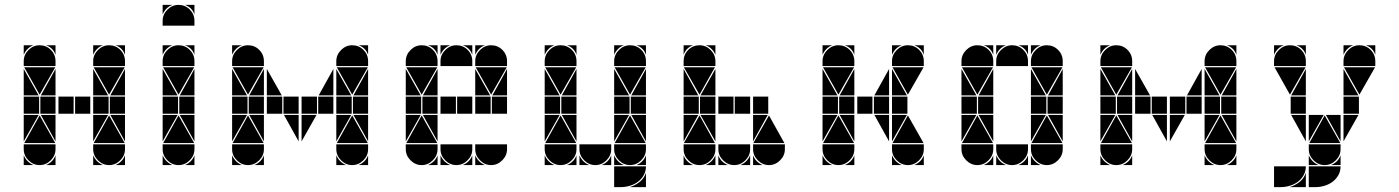

<svg xmlns="http://www.w3.org/2000/svg" viewBox="-20 -677 5720 785"><path d="M142 -492Q169 -492 188 -473Q207 -454 207 -427V-407H77V-427Q77 -453 96.5 -472.5Q116 -492 142 -492ZM426 -492Q453 -492 472 -473Q491 -454 491 -427V-407H361V-427Q361 -453 380.5 -472.5Q400 -492 426 -492ZM426 -2Q400 -2 380.5 -21.5Q361 -41 361 -67V-87H491V-67Q491 -41 471.5 -21.5Q452 -2 426 -2ZM142 -2Q116 -2 96.5 -21.5Q77 -41 77 -67V-87H207V-67Q207 -41 187.5 -21.5Q168 -2 142 -2ZM363 -92 426 -205 490 -92ZM79 -92 142 -205 206 -92ZM206 -402 142 -290 79 -402ZM490 -402 426 -290 363 -402ZM424 -212H361V-282H424ZM140 -212H77V-282H140ZM491 -212H429V-282H491ZM207 -212H145V-282H207ZM77 -287V-395L138 -287ZM361 -287V-395L422 -287ZM361 -207H422L361 -99ZM77 -207H138L77 -99ZM207 -287H147L207 -395ZM491 -207V-99L431 -207ZM207 -207V-99L147 -207ZM491 -287H431L491 -395ZM361 -42Q373 -14 401 -2H361ZM361 -492H401Q387 -487 377 -477Q367 -467 361 -453ZM168 -2Q182 -8 192 -18Q202 -28 207 -42V-2ZM207 -492V-453Q197 -482 168 -492ZM77 -42Q89 -14 117 -2H77ZM77 -492H117Q103 -487 93 -477Q83 -467 77 -453ZM452 -2Q466 -8 476 -18Q486 -28 491 -42V-2ZM491 -492V-453Q481 -482 452 -492ZM349 -212H287V-282H349ZM281 -212H219V-282H281Z M710 -492Q737 -492 756 -473Q775 -454 775 -427V-407H645V-427Q645 -453 664.5 -472.5Q684 -492 710 -492ZM710 -657Q737 -657 756 -638Q775 -619 775 -592V-572H645V-592Q645 -618 664.5 -637.5Q684 -657 710 -657ZM710 -2Q684 -2 664.5 -21.5Q645 -41 645 -67V-87H775V-67Q775 -41 755.5 -21.5Q736 -2 710 -2ZM647 -92 710 -205 774 -92ZM774 -402 710 -290 647 -402ZM708 -212H645V-282H708ZM775 -212H713V-282H775ZM645 -287V-395L706 -287ZM645 -207H706L645 -99ZM775 -287H715L775 -395ZM775 -207V-99L715 -207ZM645 -42Q657 -14 685 -2H645ZM645 -492H685Q671 -487 661 -477Q651 -467 645 -453ZM736 -2Q750 -8 760 -18Q770 -28 775 -42V-2ZM645 -657H685Q671 -652 661 -642Q651 -632 645 -618ZM775 -492V-453Q765 -482 736 -492ZM775 -657V-618Q765 -647 736 -657Z M1420 -492Q1447 -492 1466 -473Q1485 -454 1485 -427V-407H1355V-427Q1355 -453 1374.5 -472.5Q1394 -492 1420 -492ZM1420 -2Q1394 -2 1374.5 -21.5Q1355 -41 1355 -67V-87H1485V-67Q1485 -41 1465.5 -21.5Q1446 -2 1420 -2ZM1357 -92 1420 -205 1484 -92ZM1484 -402 1420 -290 1357 -402ZM1418 -212H1355V-282H1418ZM1134 -212H1071V-282H1134ZM1276 -212H1213V-282H1276ZM1201 -212H1139V-282H1201ZM1485 -212H1423V-282H1485ZM1343 -212H1281V-282H1343ZM1355 -207H1416L1355 -99ZM1355 -287V-395L1416 -287ZM1071 -287V-395L1132 -287ZM1213 -207H1274L1213 -99ZM1485 -287H1425L1485 -395ZM1485 -207V-99L1425 -207ZM1201 -207V-99L1141 -207ZM1343 -287H1283L1343 -395ZM1355 -42Q1367 -14 1395 -2H1355ZM1446 -2Q1460 -8 1470 -18Q1480 -28 1485 -42V-2ZM1485 -492V-453Q1475 -482 1446 -492ZM994 -492Q1021 -492 1040 -473Q1059 -454 1059 -427V-407H929V-427Q929 -453 948.5 -472.5Q968 -492 994 -492ZM994 -2Q968 -2 948.5 -21.5Q929 -41 929 -67V-87H1059V-67Q1059 -41 1039.5 -21.5Q1020 -2 994 -2ZM931 -92 994 -205 1058 -92ZM1058 -402 994 -290 931 -402ZM992 -212H929V-282H992ZM1059 -212H997V-282H1059ZM929 -287V-395L990 -287ZM929 -207H990L929 -99ZM1059 -287H999L1059 -395ZM1059 -207V-99L999 -207ZM929 -42Q941 -14 969 -2H929ZM929 -492H969Q955 -487 945 -477Q935 -467 929 -453ZM1020 -2Q1034 -8 1044 -18Q1054 -28 1059 -42V-2Z M1846 -492Q1873 -492 1892 -473Q1911 -454 1911 -427V-407H1781V-427Q1781 -453 1800.5 -472.5Q1820 -492 1846 -492ZM1704 -492Q1731 -492 1750 -473Q1769 -454 1769 -427V-407H1639V-427Q1639 -453 1658.5 -472.5Q1678 -492 1704 -492ZM1988 -492Q2015 -492 2034 -473Q2053 -454 2053 -427V-407H1923V-427Q1923 -453 1942.5 -472.5Q1962 -492 1988 -492ZM1988 -2Q1962 -2 1942.5 -21.5Q1923 -41 1923 -67V-87H2053V-67Q2053 -41 2033.5 -21.5Q2014 -2 1988 -2ZM1704 -2Q1678 -2 1658.5 -21.5Q1639 -41 1639 -67V-87H1769V-67Q1769 -41 1749.5 -21.5Q1730 -2 1704 -2ZM1846 -2Q1820 -2 1800.5 -21.5Q1781 -41 1781 -67V-87H1911V-67Q1911 -41 1891.5 -21.5Q1872 -2 1846 -2ZM1641 -92 1704 -205 1768 -92ZM1768 -402 1704 -290 1641 -402ZM2052 -402 1988 -290 1925 -402ZM1844 -212H1781V-282H1844ZM1986 -212H1923V-282H1986ZM1702 -212H1639V-282H1702ZM1911 -212H1849V-282H1911ZM2053 -212H1991V-282H2053ZM1769 -212H1707V-282H1769ZM1639 -287V-395L1700 -287ZM1923 -287V-395L1984 -287ZM1639 -207H1700L1639 -99ZM1769 -287H1709L1769 -395ZM1769 -207V-99L1709 -207ZM2053 -287H1993L2053 -395ZM1781 -42Q1793 -14 1821 -2H1781ZM1923 -42Q1935 -14 1963 -2H1923ZM1923 -492H1963Q1949 -487 1939 -477Q1929 -467 1923 -453ZM1872 -2Q1886 -8 1896 -18Q1906 -28 1911 -42V-2ZM1730 -2Q1744 -8 1754 -18Q1764 -28 1769 -42V-2ZM1781 -492H1821Q1807 -487 1797 -477Q1787 -467 1781 -453ZM1911 -492V-453Q1901 -482 1872 -492ZM1769 -492V-453Q1759 -482 1730 -492Z M2272 -492Q2299 -492 2318 -473Q2337 -454 2337 -427V-407H2207V-427Q2207 -453 2226.5 -472.5Q2246 -492 2272 -492ZM2556 -492Q2583 -492 2602 -473Q2621 -454 2621 -427V-407H2491V-427Q2491 -453 2510.5 -472.5Q2530 -492 2556 -492ZM2556 -2Q2530 -2 2510.5 -21.5Q2491 -41 2491 -67V-87H2621V-67Q2621 -41 2601.5 -21.5Q2582 -2 2556 -2ZM2272 -2Q2246 -2 2226.5 -21.5Q2207 -41 2207 -67V-87H2337V-67Q2337 -41 2317.5 -21.5Q2298 -2 2272 -2ZM2493 -92 2556 -205 2620 -92ZM2209 -92 2272 -205 2336 -92ZM2336 -402 2272 -290 2209 -402ZM2620 -402 2556 -290 2493 -402ZM2554 -212H2491V-282H2554ZM2270 -212H2207V-282H2270ZM2621 -212H2559V-282H2621ZM2337 -212H2275V-282H2337ZM2207 -287V-395L2268 -287ZM2491 -287V-395L2552 -287ZM2491 -207H2552L2491 -99ZM2207 -207H2268L2207 -99ZM2337 -287H2277L2337 -395ZM2621 -207V-99L2561 -207ZM2337 -207V-99L2277 -207ZM2621 -287H2561L2621 -395ZM2207 -42Q2219 -14 2247 -2H2207ZM2491 -42Q2503 -14 2531 -2H2491ZM2491 -492H2531Q2517 -487 2507 -477Q2497 -467 2491 -453ZM2207 -492H2247Q2233 -487 2223 -477Q2213 -467 2207 -453ZM2298 -2Q2312 -8 2322 -18Q2332 -28 2337 -42V-2ZM2582 -2Q2596 -8 2606 -18Q2616 -28 2621 -42V-2ZM2621 -492V-453Q2611 -482 2582 -492ZM2337 -492V-453Q2327 -482 2298 -492ZM2491 3H2621Q2621 23 2612 39Q2603 55 2588.5 66Q2574 77 2555.5 82.5Q2537 88 2519 88H2491ZM2555 88Q2577 81 2595 67Q2613 53 2621 30V88ZM2414 -2Q2388 -2 2368.5 -21.5Q2349 -41 2349 -67V-87H2479V-67Q2479 -41 2459.5 -21.5Q2440 -2 2414 -2ZM2349 -42Q2361 -14 2389 -2H2349ZM2440 -2Q2454 -8 2464 -18Q2474 -28 2479 -42V-2Z M2814 -492Q2785 -482 2775 -453V-492ZM2905 -453Q2899 -467 2889 -477Q2879 -487 2865 -492H2905ZM3059 -2V-42Q3064 -28 3074 -18Q3084 -8 3098 -2ZM2917 -2V-42Q2922 -28 2932 -18Q2942 -8 2956 -2ZM3047 -2H3007Q3035 -14 3047 -42ZM2905 -2H2865Q2893 -14 2905 -42ZM2775 -395 2835 -287H2775ZM3119 -207 3059 -99V-207ZM2835 -207 2775 -99V-207ZM2844 -287 2905 -395V-287ZM2905 -99 2844 -207H2905ZM2917 -282H2979V-212H2917ZM3059 -282H3121V-212H3059ZM2775 -282H2837V-212H2775ZM2984 -282H3047V-212H2984ZM2842 -282H2905V-212H2842ZM2903 -402 2840 -290 2776 -402ZM2776 -92 2840 -205 2903 -92ZM3060 -92 3124 -205 3187 -92ZM2982 -2Q2956 -2 2936.5 -21.5Q2917 -41 2917 -67V-87H3047V-67Q3047 -41 3027.5 -21.5Q3008 -2 2982 -2ZM3124 -2Q3098 -2 3078.5 -21.5Q3059 -41 3059 -67V-87H3189V-67Q3189 -41 3169.5 -21.5Q3150 -2 3124 -2ZM2840 -2Q2814 -2 2794.5 -21.5Q2775 -41 2775 -67V-87H2905V-67Q2905 -41 2885.5 -21.5Q2866 -2 2840 -2ZM2840 -492Q2866 -492 2885.5 -472.5Q2905 -453 2905 -427V-407H2775V-427Q2775 -454 2794 -473Q2813 -492 2840 -492ZM2775 -2V-42Q2780 -28 2790 -18Q2800 -8 2814 -2Z M3408 -492Q3435 -492 3454 -473Q3473 -454 3473 -427V-407H3343V-427Q3343 -453 3362.5 -472.5Q3382 -492 3408 -492ZM3692 -492Q3719 -492 3738 -473Q3757 -454 3757 -427V-407H3627V-427Q3627 -453 3646.5 -472.5Q3666 -492 3692 -492ZM3692 -2Q3666 -2 3646.5 -21.5Q3627 -41 3627 -67V-87H3757V-67Q3757 -41 3737.5 -21.5Q3718 -2 3692 -2ZM3408 -2Q3382 -2 3362.5 -21.5Q3343 -41 3343 -67V-87H3473V-67Q3473 -41 3453.5 -21.5Q3434 -2 3408 -2ZM3629 -92 3692 -205 3756 -92ZM3345 -92 3408 -205 3472 -92ZM3472 -402 3408 -290 3345 -402ZM3756 -402 3692 -290 3629 -402ZM3690 -212H3627V-282H3690ZM3406 -212H3343V-282H3406ZM3615 -212H3553V-282H3615ZM3547 -212H3485V-282H3547ZM3343 -287V-395L3404 -287ZM3627 -287V-395L3688 -287ZM3627 -207H3688L3627 -99ZM3343 -207H3404L3343 -99ZM3473 -287H3413L3473 -395ZM3615 -207V-99L3555 -207ZM3615 -287H3555L3615 -395ZM3473 -207V-99L3413 -207ZM3343 -42Q3355 -14 3383 -2H3343ZM3627 -42Q3639 -14 3667 -2H3627ZM3627 -492H3667Q3653 -487 3643 -477Q3633 -467 3627 -453ZM3343 -492H3383Q3369 -487 3359 -477Q3349 -467 3343 -453ZM3434 -2Q3448 -8 3458 -18Q3468 -28 3473 -42V-2ZM3718 -2Q3732 -8 3742 -18Q3752 -28 3757 -42V-2ZM3757 -492V-453Q3747 -482 3718 -492ZM3473 -492V-453Q3463 -482 3434 -492ZM3473 -212H3411V-282H3473Z M4118 -492Q4145 -492 4164 -473Q4183 -454 4183 -427V-407H4053V-427Q4053 -453 4072.5 -472.5Q4092 -492 4118 -492ZM3976 -492Q4003 -492 4022 -473Q4041 -454 4041 -427V-407H3911V-427Q3911 -453 3930.5 -472.5Q3950 -492 3976 -492ZM4260 -492Q4287 -492 4306 -473Q4325 -454 4325 -427V-407H4195V-427Q4195 -453 4214.5 -472.5Q4234 -492 4260 -492ZM4260 -2Q4234 -2 4214.5 -21.5Q4195 -41 4195 -67V-87H4325V-67Q4325 -41 4305.5 -21.5Q4286 -2 4260 -2ZM3976 -2Q3950 -2 3930.5 -21.5Q3911 -41 3911 -67V-87H4041V-67Q4041 -41 4021.5 -21.5Q4002 -2 3976 -2ZM4118 -2Q4092 -2 4072.5 -21.5Q4053 -41 4053 -67V-87H4183V-67Q4183 -41 4163.5 -21.5Q4144 -2 4118 -2ZM4197 -92 4260 -205 4324 -92ZM3913 -92 3976 -205 4040 -92ZM4040 -402 3976 -290 3913 -402ZM4324 -402 4260 -290 4197 -402ZM4258 -212H4195V-282H4258ZM3974 -212H3911V-282H3974ZM4325 -212H4263V-282H4325ZM4041 -212H3979V-282H4041ZM3911 -287V-395L3972 -287ZM4195 -287V-395L4256 -287ZM4195 -207H4256L4195 -99ZM3911 -207H3972L3911 -99ZM4041 -287H3981L4041 -395ZM4325 -207V-99L4265 -207ZM4041 -207V-99L3981 -207ZM4325 -287H4265L4325 -395ZM4053 -42Q4065 -14 4093 -2H4053ZM4195 -42Q4207 -14 4235 -2H4195ZM4195 -492H4235Q4221 -487 4211 -477Q4201 -467 4195 -453ZM4144 -2Q4158 -8 4168 -18Q4178 -28 4183 -42V-2ZM4002 -2Q4016 -8 4026 -18Q4036 -28 4041 -42V-2ZM4053 -492H4093Q4079 -487 4069 -477Q4059 -467 4053 -453ZM4183 -492V-453Q4173 -482 4144 -492ZM4041 -492V-453Q4031 -482 4002 -492Z M4970 -492Q4997 -492 5016 -473Q5035 -454 5035 -427V-407H4905V-427Q4905 -453 4924.5 -472.5Q4944 -492 4970 -492ZM4970 -2Q4944 -2 4924.5 -21.5Q4905 -41 4905 -67V-87H5035V-67Q5035 -41 5015.5 -21.5Q4996 -2 4970 -2ZM4907 -92 4970 -205 5034 -92ZM5034 -402 4970 -290 4907 -402ZM4968 -212H4905V-282H4968ZM4684 -212H4621V-282H4684ZM4826 -212H4763V-282H4826ZM4751 -212H4689V-282H4751ZM5035 -212H4973V-282H5035ZM4893 -212H4831V-282H4893ZM4905 -207H4966L4905 -99ZM4905 -287V-395L4966 -287ZM4621 -287V-395L4682 -287ZM4763 -207H4824L4763 -99ZM5035 -287H4975L5035 -395ZM5035 -207V-99L4975 -207ZM4751 -207V-99L4691 -207ZM4893 -287H4833L4893 -395ZM4905 -42Q4917 -14 4945 -2H4905ZM4996 -2Q5010 -8 5020 -18Q5030 -28 5035 -42V-2ZM5035 -492V-453Q5025 -482 4996 -492ZM4544 -492Q4571 -492 4590 -473Q4609 -454 4609 -427V-407H4479V-427Q4479 -453 4498.5 -472.5Q4518 -492 4544 -492ZM4544 -2Q4518 -2 4498.5 -21.5Q4479 -41 4479 -67V-87H4609V-67Q4609 -41 4589.5 -21.5Q4570 -2 4544 -2ZM4481 -92 4544 -205 4608 -92ZM4608 -402 4544 -290 4481 -402ZM4542 -212H4479V-282H4542ZM4609 -212H4547V-282H4609ZM4479 -287V-395L4540 -287ZM4479 -207H4540L4479 -99ZM4609 -287H4549L4609 -395ZM4609 -207V-99L4549 -207ZM4479 -42Q4491 -14 4519 -2H4479ZM4479 -492H4519Q4505 -487 4495 -477Q4485 -467 4479 -453ZM4570 -2Q4584 -8 4594 -18Q4604 -28 4609 -42V-2Z M5254 -492Q5281 -492 5300 -473Q5319 -454 5319 -427V-407H5189V-427Q5189 -453 5208.5 -472.5Q5228 -492 5254 -492ZM5538 -492Q5565 -492 5584 -473Q5603 -454 5603 -427V-407H5473V-427Q5473 -453 5492.5 -472.5Q5512 -492 5538 -492ZM5331 3H5461Q5461 23 5452 39Q5443 55 5428.5 66Q5414 77 5395.5 82.5Q5377 88 5359 88H5331ZM5189 3H5319Q5319 23 5310 39Q5301 55 5286.5 66Q5272 77 5253.5 82.5Q5235 88 5217 88H5189ZM5396 -2Q5370 -2 5350.5 -21.5Q5331 -41 5331 -67V-87H5461V-67Q5461 -41 5441.5 -21.5Q5422 -2 5396 -2ZM5333 -92 5396 -205 5460 -92ZM5318 -402 5254 -290 5191 -402ZM5602 -402 5538 -290 5475 -402ZM5536 -212H5473V-282H5536ZM5319 -212H5257V-282H5319ZM5473 -287V-395L5534 -287ZM5473 -207H5534L5473 -99ZM5331 -207H5392L5331 -99ZM5319 -287H5259L5319 -395ZM5461 -207V-99L5401 -207ZM5319 -207V-99L5259 -207ZM5253 88Q5275 81 5293 67Q5311 53 5319 30V88ZM5331 -42Q5343 -14 5371 -2H5331ZM5473 -492H5513Q5499 -487 5489 -477Q5479 -467 5473 -453ZM5189 -492H5229Q5215 -487 5205 -477Q5195 -467 5189 -453ZM5422 -2Q5436 -8 5446 -18Q5456 -28 5461 -42V-2ZM5603 -492V-453Q5593 -482 5564 -492ZM5319 -492V-453Q5309 -482 5280 -492Z"/></svg>

Font: CAT DyFa
Style: Regular
Weight: 400
Designer: Peter Wiegel
Foundry: Peter Wiegel
Version: Version 1.001; ttfautohint (v1.3)